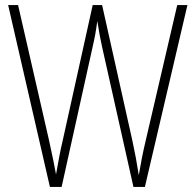

<svg xmlns="http://www.w3.org/2000/svg" viewBox="-20 -734 768 754"><path d="M716 -714H676L552 -181C541 -135 533 -94 525 -46C517 -97 511 -130 500 -181L381 -714H344L226 -181C218 -149 208 -95 200 -49C195 -78 186 -121 173 -181L51 -714H12L176 0H222L344 -551C352 -586 357 -611 362 -652C369 -607 374 -581 382 -545L504 0H549Z"/></svg>

Font: Noto Sans Ethiopic Condensed ExtraLight
Style: Regular
Weight: 200
Width: 3
Designer: Monotype Design Team
Foundry: Monotype Imaging Inc.
Version: Version 2.102